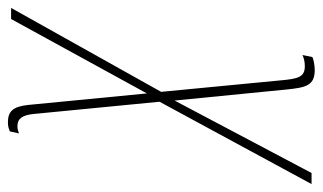

<svg xmlns="http://www.w3.org/2000/svg" viewBox="-234 -390 815 485"><g transform="rotate(90 173.5 -147.5)"><path d="M-49 232H-21L167 -111L196 188C200 228 213 240 240 240C250 240 256 238 263 235L268 212C263 214 257 216 250 216C230 216 222 203 219 176L188 -143L396 -527H368L185 -181L157 -465C152 -513 147 -535 108 -535C95 -535 81 -532 75 -529L70 -504C76 -507 86 -510 98 -510C126 -510 130 -493 134 -449L163 -147Z"/></g></svg>

Font: Noto Sans ExtraCondensed Thin
Style: Italic
Weight: 100
Width: 2
Italic angle: -12°
Designer: Monotype Design Team
Foundry: Monotype Imaging Inc.
Version: Version 2.013